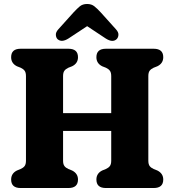

<svg xmlns="http://www.w3.org/2000/svg" viewBox="-20 -945 876 965"><path d="M297 -137.5Q297 -119.5 303.8 -110.5Q310.5 -101.5 324 -95.5L342.5 -88Q372 -73 372 -42.5Q372 0 324 0H83.5Q36 0 36 -42.5Q36 -73.5 65 -88L83.5 -95.5Q97 -101.5 103.8 -110.5Q110.5 -119.5 110.5 -137.5V-562.5Q110.5 -580.5 103.8 -589.5Q97 -598.5 84 -604.5L65 -612Q36 -626.5 36 -657.5Q36 -700 83.5 -700H324Q372 -700 372 -657.5Q372 -626.5 342.5 -612L323.5 -604.5Q310.5 -598.5 303.8 -589.5Q297 -580.5 297 -562.5V-376.5H539V-562.5Q539 -580.5 532.2 -589.5Q525.5 -598.5 512.5 -604.5L493.5 -612Q464.5 -626.5 464.5 -657.5Q464.5 -700 512 -700H752.5Q800.5 -700 800.5 -657.5Q800.5 -626.5 771 -612L752 -604.5Q739 -598.5 732.2 -589.5Q725.5 -580.5 725.5 -562.5V-137.5Q725.5 -119.5 732.2 -110.5Q739 -101.5 752.5 -95.5L771 -88Q800.5 -73 800.5 -42.5Q800.5 0 752.5 0H512Q464.5 0 464.5 -42.5Q464.5 -73.5 493.5 -88L512 -95.5Q525.5 -101.5 532.2 -110.5Q539 -119.5 539 -137.5V-287H297ZM324 -751.5Q290 -730 269.5 -748Q262 -755 260.8 -768.8Q259.5 -782.5 273 -797.5L349.5 -882.5Q367 -901.5 381.2 -913.2Q395.5 -925 418 -925Q440 -925 454.5 -913.2Q469 -901.5 486.5 -882.5L563 -797.5Q576.5 -782.5 575.2 -769Q574 -755.5 566 -748Q546 -729.5 511.5 -751.5L418 -813.5Z"/></svg>

Font: Fraunces 72pt SuperSoft
Style: Bold
Weight: 700
Version: Version 1.000;[0bf87f6ff]